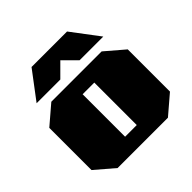

<svg xmlns="http://www.w3.org/2000/svg" viewBox="-187 -905 1071 1071"><g transform="rotate(-45 348.5 -369.0)"><path d="M86 -575 209 -738H489L612 -575H425L349 -651L273 -575ZM150 0 39 -95V-428L150 -523H547L658 -428V-95L547 0ZM303 -94H395V-429H303Z"/></g></svg>

Font: Tomorrow ExtraBold
Style: Regular
Weight: 800
Designer: Tony de Marco, Monica Rizzolli
Foundry: Just in Type
Version: Version 2.002